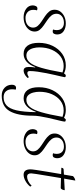

<svg xmlns="http://www.w3.org/2000/svg" viewBox="626 -1234 867 2158"><g transform="rotate(90 1059.0 -155.5)"><path d="M174 12Q119 12 80 -16Q41 -44 41 -91Q41 -107 49 -125Q57 -143 77 -143Q81 -143 86 -142Q91 -141 97 -138Q94 -130 92.5 -120Q91 -110 91 -98Q91 -55 117.5 -32Q144 -9 182 -9Q233 -9 261.5 -32.5Q290 -56 291 -93Q291 -124 271 -147Q251 -170 221 -189.5Q191 -209 161 -229.5Q131 -250 110.5 -275Q90 -300 90 -336Q90 -372 110.5 -400.5Q131 -429 166 -445.5Q201 -462 245 -462Q296 -462 332 -437Q368 -412 368 -365Q368 -347 360.5 -331Q353 -315 334 -315Q330 -315 324.5 -315.5Q319 -316 312 -319Q315 -327 317 -337Q319 -347 319 -359Q319 -399 297 -420Q275 -441 237 -441Q191 -441 163 -417.5Q135 -394 135 -358Q135 -325 155 -300.5Q175 -276 205 -255.5Q235 -235 265 -214.5Q295 -194 315 -169.5Q335 -145 335 -112Q335 -77 314 -49Q293 -21 256.5 -4.5Q220 12 174 12Z M586 12Q526 12 494 -31.5Q462 -75 462 -157Q462 -244 495.5 -313Q529 -382 586 -422Q643 -462 716 -462Q767 -462 805 -442L823 -462Q833 -462 840.5 -460Q848 -458 848 -450Q848 -445 841 -415Q834 -385 823.5 -340Q813 -295 803 -244Q793 -193 786 -144Q779 -95 779 -58Q779 -30 801 -30Q814 -30 825 -34.5Q836 -39 849 -47L857 -32Q831 -6 810.5 3Q790 12 774 12Q733 12 733 -47Q733 -63 734.5 -81.5Q736 -100 739 -118H734Q712 -55 673.5 -21.5Q635 12 586 12ZM513 -164Q513 -129 522 -95.5Q531 -62 551 -40.5Q571 -19 605 -19Q651 -19 684 -58.5Q717 -98 743 -187Q769 -276 795 -425Q781 -430 762.5 -434Q744 -438 721 -438Q662 -438 615 -403Q568 -368 540.5 -306Q513 -244 513 -164Z M1055 258Q1001 258 967 226Q933 194 933 143Q933 122 942 109.5Q951 97 969 97Q978 97 988 101Q986 111 985 121.5Q984 132 984 142Q984 184 1006.5 210.5Q1029 237 1074 237Q1128 237 1165 204Q1202 171 1220.5 92Q1239 13 1241 -124H1236Q1213 -58 1174 -23Q1135 12 1085 12Q1025 12 993 -31.5Q961 -75 961 -157Q961 -244 994.5 -313Q1028 -382 1085 -422Q1142 -462 1215 -462Q1266 -462 1304 -442L1322 -462Q1332 -462 1339.5 -460Q1347 -458 1347 -450Q1347 -438 1340 -409Q1333 -380 1323.5 -340.5Q1314 -301 1304 -256.5Q1294 -212 1287.5 -169.5Q1281 -127 1281 -92Q1281 79 1229.5 168.5Q1178 258 1055 258ZM1012 -164Q1012 -129 1021 -95.5Q1030 -62 1050 -40.5Q1070 -19 1104 -19Q1150 -19 1183 -58.5Q1216 -98 1242 -187Q1268 -276 1294 -425Q1280 -430 1261.5 -434Q1243 -438 1220 -438Q1161 -438 1114 -403Q1067 -368 1039.5 -306Q1012 -244 1012 -164Z M1565 12Q1510 12 1471 -16Q1432 -44 1432 -91Q1432 -107 1440 -125Q1448 -143 1468 -143Q1472 -143 1477 -142Q1482 -141 1488 -138Q1485 -130 1483.5 -120Q1482 -110 1482 -98Q1482 -55 1508.5 -32Q1535 -9 1573 -9Q1624 -9 1652.5 -32.5Q1681 -56 1682 -93Q1682 -124 1662 -147Q1642 -170 1612 -189.5Q1582 -209 1552 -229.5Q1522 -250 1501.5 -275Q1481 -300 1481 -336Q1481 -372 1501.5 -400.5Q1522 -429 1557 -445.5Q1592 -462 1636 -462Q1687 -462 1723 -437Q1759 -412 1759 -365Q1759 -347 1751.5 -331Q1744 -315 1725 -315Q1721 -315 1715.5 -315.5Q1710 -316 1703 -319Q1706 -327 1708 -337Q1710 -347 1710 -359Q1710 -399 1688 -420Q1666 -441 1628 -441Q1582 -441 1554 -417.5Q1526 -394 1526 -358Q1526 -325 1546 -300.5Q1566 -276 1596 -255.5Q1626 -235 1656 -214.5Q1686 -194 1706 -169.5Q1726 -145 1726 -112Q1726 -77 1705 -49Q1684 -21 1647.5 -4.5Q1611 12 1565 12Z M1944 12Q1884 12 1884 -65Q1884 -81 1891 -130Q1898 -179 1910.5 -251.5Q1923 -324 1937 -410L1866 -412Q1868 -432 1880 -437L1943 -441Q1947 -466 1951.5 -491.5Q1956 -517 1960 -543Q1982 -565 2010 -569Q2004 -537 1999 -505.5Q1994 -474 1988 -443L2118 -450Q2118 -439 2111.5 -423.5Q2105 -408 2095 -405L1982 -408Q1968 -324 1956 -252Q1944 -180 1936.5 -132Q1929 -84 1929 -73Q1929 -27 1966 -27Q1990 -27 2017.5 -40.5Q2045 -54 2068 -78L2078 -62Q2051 -29 2014 -8.5Q1977 12 1944 12Z"/></g></svg>

Font: Petrona ExtraLight
Style: Italic
Weight: 200
Italic angle: -9°
Designer: Ringo R. Seeber
Foundry: Ringo R. Seeber
Version: Version 2.001; ttfautohint (v1.8.3)